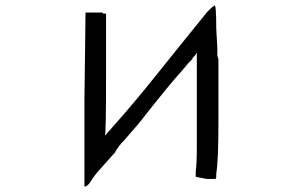

<svg xmlns="http://www.w3.org/2000/svg" viewBox="-20 -639 1099 694"><path d="M730.5 -597.7Q750 -617.2 753.9 -617.2Q761.7 -632.8 761.7 -535.2L765.6 -464.8V-437.5L769.5 -425.8V-414.1V-269.5V-195.3Q769.5 -128.9 767.6 -82Q765.6 -35.2 761.7 -11.7V-3.9Q761.7 7.8 757.8 7.8H726.6Q687.5 0 687.5 0V-19.5Q691.4 -46.9 691.4 -103.5Q691.4 -160.2 691.4 -242.2V-316.4V-363.3V-410.2V-425.8V-449.2Q687.5 -441.4 687.5 -441.4L679.7 -433.6Q675.8 -429.7 675.8 -427.7Q675.8 -425.8 671.9 -421.9L664.1 -414.1L660.2 -410.2L640.6 -386.7Q593.8 -335.9 480.5 -191.4L429.7 -132.8Q406.2 -109.4 394.5 -85.9L386.7 -78.1Q359.4 -46.9 339.8 -25.4Q320.3 -3.9 308.6 15.6Q296.9 35.2 285.2 35.2V31.2V-277.3L289.1 -589.8V-593.8H312.5H332H347.7Q351.6 -593.8 351.6 -591.8Q351.6 -589.8 355.5 -589.8H363.3V-363.3Q363.3 -160.2 359.4 -148.4L386.7 -179.7Q457 -257.8 543 -365.2Q628.9 -472.7 730.5 -597.7Z"/></svg>

Font: 和音 by 宁静之雨，公众号njzyshare
Style: Regular
Weight: 400
Designer: Steve Matteson
Foundry: Ascender Corporation
Version: Version 6.00;June 8, 2018;FontCreator 11.0.0.2388 32-bit